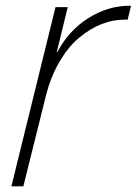

<svg xmlns="http://www.w3.org/2000/svg" viewBox="-20 -654 480 674"><path d="M439.9 -633.8 428.2 -585H418Q377.4 -585.4 336.9 -569.6Q296.4 -553.7 257.8 -521.7Q219.2 -489.7 187.7 -435.3Q156.2 -380.9 139.2 -310.1L62 0H20L174.8 -628.9H217.8L179.2 -471.2H181.2Q221.7 -547.4 290.5 -590.6Q359.4 -633.8 434.1 -633.8Z"/></svg>

Font: Sinkin Sans 200 X Light Italic
Style: Regular
Weight: 200
Italic angle: -112°
Designer: Keith Bates
Foundry: K-Type
Version: Sinkin Sans (version 1.0)  by Keith Bates   •   © 2014   www